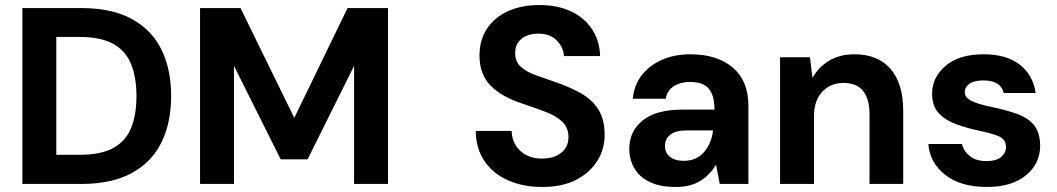

<svg xmlns="http://www.w3.org/2000/svg" viewBox="-20 -732 4207 764"><path d="M69 0V-700H303Q425 -700 504.5 -656.5Q584 -613 622.5 -534.5Q661 -456 661 -350Q661 -244 622.5 -165.5Q584 -87 504.5 -43.5Q425 0 303 0ZM204 -116H296Q382 -116 431.5 -143.5Q481 -171 502 -223.5Q523 -276 523 -350Q523 -423 502 -476Q481 -529 431.5 -557Q382 -585 296 -585H204Z M776 0V-700H937L1151 -263L1363 -700H1524V0H1389V-470L1204 -98H1097L911 -470V0Z M2138 12Q2062 12 2002.5 -14Q1943 -40 1908.5 -90Q1874 -140 1873 -211H2016Q2017 -164 2049.5 -132.5Q2082 -101 2137 -101Q2184 -101 2213 -124Q2242 -147 2242 -186Q2242 -225 2216.5 -248.5Q2191 -272 2149.5 -287.5Q2108 -303 2058 -320Q1975 -347 1931.5 -392Q1888 -437 1888 -511Q1888 -574 1918.5 -619Q1949 -664 2002.5 -688Q2056 -712 2126 -712Q2197 -712 2250.5 -687.5Q2304 -663 2335 -617Q2366 -571 2368 -509H2224Q2222 -544 2195.5 -571Q2169 -598 2124 -598Q2084 -599 2057 -579Q2030 -559 2030 -520Q2030 -487 2051.5 -467Q2073 -447 2110 -433.5Q2147 -420 2194 -404Q2246 -386 2289.5 -362Q2333 -338 2359.5 -298.5Q2386 -259 2386 -195Q2386 -140 2357.5 -93Q2329 -46 2273.5 -17Q2218 12 2138 12Z M2668 12Q2605 12 2564 -8.5Q2523 -29 2503.5 -63.5Q2484 -98 2484 -140Q2484 -209 2537 -252.5Q2590 -296 2699 -296H2823Q2823 -352 2800.5 -379Q2778 -406 2726 -406Q2689 -406 2662 -389.5Q2635 -373 2629 -339H2498Q2503 -393 2533.5 -432.5Q2564 -472 2614 -494Q2664 -516 2727 -516Q2834 -516 2896 -463Q2958 -410 2958 -312V0H2844L2829 -77Q2807 -38 2768 -13Q2729 12 2668 12ZM2700 -92Q2752 -92 2782 -127.5Q2812 -163 2817 -212V-213H2714Q2668 -213 2647 -196Q2626 -179 2626 -152Q2626 -123 2646.5 -107.5Q2667 -92 2700 -92Z M3084 0V-504H3203L3213 -422Q3236 -464 3278.5 -490Q3321 -516 3380 -516Q3473 -516 3523.5 -458Q3574 -400 3574 -291V0H3440V-278Q3440 -338 3414.5 -370Q3389 -402 3336 -402Q3285 -402 3252 -367Q3219 -332 3219 -269V0Z M3907 12Q3803 12 3741.5 -36Q3680 -84 3674 -159H3808Q3814 -131 3839 -111Q3864 -91 3905 -91Q3945 -91 3964 -107.5Q3983 -124 3983 -146Q3983 -177 3956 -189Q3929 -201 3880 -211Q3832 -221 3788 -236.5Q3744 -252 3716.5 -280.5Q3689 -309 3689 -358Q3689 -425 3743 -470.5Q3797 -516 3894 -516Q3985 -516 4038 -474.5Q4091 -433 4101 -362H3974Q3962 -412 3893 -412Q3857 -412 3838 -399Q3819 -386 3819 -365Q3819 -344 3846 -330.5Q3873 -317 3923 -307Q3981 -295 4025 -279.5Q4069 -264 4093.5 -235.5Q4118 -207 4119 -153Q4119 -80 4062 -34Q4005 12 3907 12Z"/></svg>

Font: DM Sans
Style: Bold
Weight: 700
Designer: Colophon Foundry, Jonny Pinhorn
Foundry: Colophon Foundry
Version: Version 4.004; ttfautohint (v1.8.4.7-5d5b)